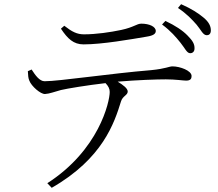

<svg xmlns="http://www.w3.org/2000/svg" viewBox="-20 -831 1040 917"><path d="M842 -627C863 -601 872 -578 887 -577C900 -576 909 -585 909 -599C910 -620 900 -637 876 -661C853 -685 817 -709 770 -731L754 -714C796 -683 821 -653 842 -627ZM919 -713C940 -688 949 -664 966 -663C979 -662 987 -670 987 -686C987 -706 978 -726 951 -748C927 -768 893 -790 845 -811L830 -793C873 -764 896 -739 919 -713ZM681 -656C713 -661 724 -670 724 -683C724 -704 693 -718 655 -718C633 -718 620 -701 559 -688C507 -677 439 -667 381 -667C348 -667 324 -679 287 -708L271 -694C303 -646 331 -619 379 -619C468 -619 604 -643 681 -656ZM227 66C471 -74 526 -244 558 -347C566 -373 590 -376 590 -394C590 -409 567 -426 542 -441C638 -449 728 -452 772 -452C819 -452 854 -446 869 -446C890 -446 895 -455 895 -468C895 -494 839 -514 804 -514C787 -514 773 -503 702 -496C507 -480 262 -443 193 -443C169 -443 149 -471 131 -499L113 -491C114 -471 115 -457 120 -446C130 -419 174 -381 195 -382C216 -383 241 -393 271 -401C300 -408 397 -424 484 -434C498 -419 504 -407 504 -392C504 -344 452 -114 206 44Z"/></svg>

Font: Noto Serif CJK SC Light
Style: Regular
Weight: 300
Designer: Ryoko NISHIZUKA 西塚涼子 (kana & ideographs); Frank Grießhammer (Latin, Greek & Cyrillic); Wenlong ZHANG 张文龙 (bopomofo); San
Foundry: Adobe
Version: Version 2.001;hotconv 1.1.0;makeotfexe 2.6.0